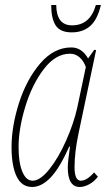

<svg xmlns="http://www.w3.org/2000/svg" viewBox="-20 -735 440 765"><path d="M26 -149Q26 -232 56 -325.5Q86 -419 140.5 -482.5Q195 -546 264 -546Q306 -546 331 -502L355 -536H363L293 -204Q277 -128 277 -69Q277 -15 302 -15Q326 -15 355 -48L370 -31Q355 -11 335 -0.5Q315 10 298 10Q250 10 250 -68Q250 -90 259 -151H256Q217 -64 181 -27Q145 10 108 10Q66 10 46 -32.5Q26 -75 26 -149ZM288 -307 322 -468Q313 -493 296.5 -507Q280 -521 259 -521Q201 -521 154 -459Q107 -397 80.5 -309Q54 -221 54 -149Q54 -87 69 -51Q84 -15 110 -15Q140 -15 176.5 -60.5Q213 -106 243.5 -175Q274 -244 288 -307ZM184 -715H204Q205 -634 267 -634Q339 -634 362 -715H382Q368 -656 339 -631Q310 -606 266 -606Q220 -606 202 -633.5Q184 -661 184 -715Z"/></svg>

Font: Noto Serif CondThin
Style: Italic
Weight: 250
Width: 3
Italic angle: -12°
Designer: Monotype Design Team
Foundry: Monotype Imaging Inc.
Version: Version 1.001